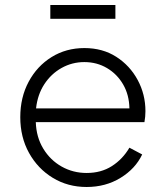

<svg xmlns="http://www.w3.org/2000/svg" viewBox="-20 -735 661 767"><path d="M326 12Q251 12 191 -24.5Q131 -61 96 -124Q61 -187 61 -267Q61 -346 94.5 -408.5Q128 -471 186 -507Q244 -543 317 -543Q390 -543 444.5 -508Q499 -473 530 -415.5Q561 -358 561 -291Q561 -269 557 -247H123Q125 -187 153 -141Q181 -95 226.5 -69.5Q272 -44 326 -44Q384 -44 427 -71.5Q470 -99 497 -145L548 -118Q521 -61 461.5 -24.5Q402 12 326 12ZM317 -487Q268 -487 226 -463.5Q184 -440 157 -398.5Q130 -357 124 -302H497Q496 -356 472 -397.5Q448 -439 407.5 -463Q367 -487 317 -487ZM181 -660V-715H441V-660Z"/></svg>

Font: Plus Jakarta Sans Light
Style: Regular
Weight: 300
Designer: Gumpita Rahayu
Foundry: Tokotype
Version: Version 2.006; ttfautohint (v1.8.4.7-5d5b)